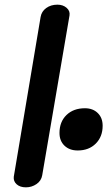

<svg xmlns="http://www.w3.org/2000/svg" viewBox="-20 -812 467 823"><path d="M39 -54 154 -739Q158 -763 178 -777.5Q198 -792 226 -792Q250 -792 265.5 -778.5Q281 -765 278 -746L161 -61Q157 -37 136.5 -23Q116 -9 91 -9Q66 -9 51.5 -22Q37 -35 39 -54ZM235 -242Q235 -290 265 -319Q295 -348 344 -348Q378 -348 399 -327.5Q420 -307 420 -273Q420 -226 390.5 -196.5Q361 -167 313 -167Q278 -167 256.5 -187.5Q235 -208 235 -242Z"/></svg>

Font: Mali SemiBold
Style: Italic
Weight: 600
Italic angle: -10°
Version: Version 1.000; ttfautohint (v1.6)